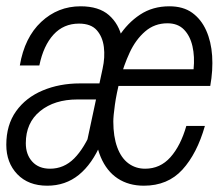

<svg xmlns="http://www.w3.org/2000/svg" viewBox="-33 -578 703 610"><path d="M241 -117 293 -360Q301 -396 297 -428.5Q293 -461 274.5 -482Q256 -503 218 -503Q169 -503 137 -468Q105 -433 92 -370H30Q45 -459 98 -508.5Q151 -558 223 -558Q281 -558 313 -530Q345 -502 355 -455.5Q365 -409 353 -356L302 -117ZM117 12Q57 12 22 -24.5Q-13 -61 -13 -118Q-13 -181 18 -224.5Q49 -268 102.5 -290.5Q156 -313 221 -313H292L281 -262H213Q140 -262 94.5 -225Q49 -188 49 -123Q49 -87 69.5 -64.5Q90 -42 126 -42Q170 -42 202.5 -74.5Q235 -107 261 -170L288 -123Q260 -57 217.5 -22.5Q175 12 117 12ZM424 12Q376 12 341 -11Q306 -34 287 -79Q268 -124 268 -188Q268 -223 275.5 -271Q283 -319 300 -369Q317 -419 344.5 -462Q372 -505 412 -531.5Q452 -558 505 -558Q549 -558 577.5 -537.5Q606 -517 622 -481.5Q638 -446 641 -400.5Q644 -355 635 -305H338L350 -358H582Q586 -398 578.5 -431Q571 -464 551.5 -484Q532 -504 499 -504Q458 -504 428 -478Q398 -452 379 -411Q360 -370 348.5 -325.5Q337 -281 332 -245Q327 -209 327 -192Q327 -144 339.5 -110Q352 -76 375 -59Q398 -42 428 -42Q476 -42 508.5 -78.5Q541 -115 559 -178H618Q593 -90 546.5 -39Q500 12 424 12Z"/></svg>

Font: Azeret Mono ExtraLight
Style: Italic
Weight: 250
Italic angle: -12°
Designer: Martin Vácha
Foundry: Displaay
Version: Version 1.002